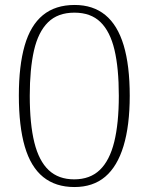

<svg xmlns="http://www.w3.org/2000/svg" viewBox="-20 -744 599 774"><path d="M280 10Q204 10 154 -30.5Q104 -71 80 -153Q56 -235 56 -359Q56 -479 79.5 -560.5Q103 -642 153 -683Q203 -724 281 -724Q355 -724 404.5 -683.5Q454 -643 478.5 -561.5Q503 -480 503 -358Q503 -238 478 -155.5Q453 -73 404 -31.5Q355 10 280 10ZM279 -21Q343 -21 382.5 -59Q422 -97 440.5 -172Q459 -247 459 -358Q459 -469 441.5 -543Q424 -617 385 -655Q346 -693 280 -693Q213 -693 173.5 -654Q134 -615 117 -540.5Q100 -466 100 -358Q100 -244 118.5 -169.5Q137 -95 176.5 -58Q216 -21 279 -21Z"/></svg>

Font: Noto Serif Hebrew ExtraLight
Style: Regular
Weight: 250
Version: Version 2.003